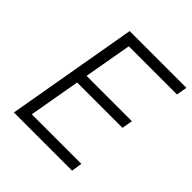

<svg xmlns="http://www.w3.org/2000/svg" viewBox="-190 -832 964 964"><g transform="rotate(45 292.0 -350.0)"><path d="M59 0H472L481 -57H129L177 -331H499L509 -388H187L232 -643H574L584 -700H181Z"/></g></svg>

Font: Fixel Display 20240404 Light
Style: Italic
Weight: 300
Italic angle: -10°
Designer: AlfaBravo + MacPaw
Foundry: Kyrylo Tkachov, Marchela Mozhyna, Serhii Makarenko, Maria Weinstein, Zakhar Kryvoshyya
Version: Version 1.211;Glyphs 3.2 (3225)